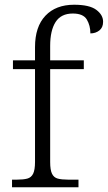

<svg xmlns="http://www.w3.org/2000/svg" viewBox="-20 -791 456 811"><path d="M311.5 -32.2V0H30.8V-32.2H52.7Q78.6 -32.2 95.2 -36.6Q111.8 -41 119.9 -57.1Q127.9 -73.2 127.9 -106.9V-499H34.7V-536.1H127.9V-591.8Q127.9 -678.2 171.9 -724.6Q215.8 -771 293 -771Q357.9 -771 386.7 -749.5Q415.5 -728 415.5 -699.2Q415.5 -674.8 399.7 -662.4Q383.8 -649.9 361.8 -649.9Q361.8 -683.1 346.7 -708.5Q331.5 -733.9 287.6 -733.9Q237.8 -733.9 214.8 -698Q191.9 -662.1 191.9 -597.2V-536.1H334V-499H191.9V-106.9Q191.9 -72.8 199.7 -57.1Q207.5 -41 224.1 -36.6Q240.7 -32.2 266.6 -32.2Z"/></svg>

Font: Koh Santepheap Light
Style: Regular
Weight: 300
Designer: Danh Hong
Version: Version 2.002; ttfautohint (v1.8.3)